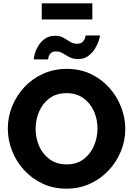

<svg xmlns="http://www.w3.org/2000/svg" viewBox="-20 -1128 800 1154"><path d="M379 6Q300 6 235.5 -24.5Q171 -55 124 -106.5Q77 -158 52 -222.5Q27 -287 27 -356Q27 -426 53.5 -490.5Q80 -555 127.5 -605.5Q175 -656 240 -685Q305 -714 382 -714Q461 -714 525.5 -683.5Q590 -653 636.5 -601Q683 -549 708 -484.5Q733 -420 733 -353Q733 -283 706.5 -218.5Q680 -154 632.5 -103.5Q585 -53 520.5 -23.5Q456 6 379 6ZM194 -354Q194 -299 215 -250.5Q236 -202 278 -171Q320 -140 380 -140Q442 -140 483.5 -172Q525 -204 545.5 -253.5Q566 -303 566 -356Q566 -411 544.5 -459.5Q523 -508 481.5 -538Q440 -568 380 -568Q318 -568 276.5 -536.5Q235 -505 214.5 -456Q194 -407 194 -354ZM449 -773Q419 -773 397.5 -784.5Q376 -796 357.5 -807.5Q339 -819 316 -819Q294 -819 284 -807.5Q274 -796 271.5 -784.5Q269 -773 269 -771H183Q183 -783 189.5 -806Q196 -829 211 -853.5Q226 -878 250.5 -895.5Q275 -913 310 -913Q341 -913 362 -901Q383 -889 401.5 -877Q420 -865 443 -865Q466 -865 477 -876.5Q488 -888 491.5 -900.5Q495 -913 495 -915H581Q581 -907 574 -884.5Q567 -862 551.5 -836.5Q536 -811 511 -792Q486 -773 449 -773ZM231 -1011V-1108H535V-1011Z"/></svg>

Font: Raleway ExtraBold
Style: Regular
Weight: 800
Designer: Matt McInerney, Pablo Impallari, Rodrigo Fuenzalida
Foundry: Matt McInerney, Pablo Impallari, Rodrigo Fuenzalida
Version: Version 4.026